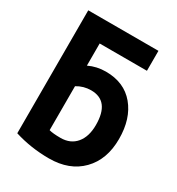

<svg xmlns="http://www.w3.org/2000/svg" viewBox="-191 -908 978 1059"><g transform="rotate(30 297.5 -379.0)"><path d="M206 -660V-519Q256 -543 314 -543Q431 -543 496.5 -464.5Q562 -386 562 -257Q562 -126 486 -48.5Q410 29 280 29Q165 29 60 -4V-787H507V-660ZM206 -388V-108Q230 -101 279 -101Q342 -101 377.5 -143.5Q413 -186 413 -260Q413 -413 295 -413Q247 -413 206 -388Z"/></g></svg>

Font: Repo
Style: Bold
Weight: 700
Designer: Stefan Peev
Foundry: Context Ltd
Version: Version 001.000